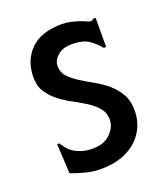

<svg xmlns="http://www.w3.org/2000/svg" viewBox="-103 -573 575 664"><g transform="rotate(-20 184.5 -241.0)"><path d="M50.8 -115.2Q56.6 -106.4 64.5 -96.2Q72.3 -85.9 84 -78.1Q95.7 -70.3 112.8 -64.5Q129.9 -58.6 154.3 -58.6Q196.3 -58.6 219.7 -82Q243.2 -105.5 243.2 -132.8Q243.2 -158.2 228.5 -175.8Q213.9 -193.4 191.9 -207.5Q169.9 -221.7 144 -235.4Q118.2 -249 96.2 -266.1Q74.2 -283.2 59.6 -305.2Q44.9 -327.1 44.9 -359.4Q44.9 -421.9 84 -460.9Q123 -500 200.2 -500Q217.8 -500 233.9 -496.1Q250 -492.2 262.7 -487.8Q275.4 -483.4 284.7 -479Q293.9 -474.6 299.8 -474.6Q301.8 -474.6 304.2 -476.6Q306.6 -478.5 308.6 -480.5H317.4V-373H308.6Q293.9 -391.6 272 -407.2Q250 -422.9 208 -422.9Q174.8 -422.9 155.8 -405.8Q136.7 -388.7 136.7 -368.2Q136.7 -344.7 151.4 -329.1Q166 -313.5 188 -299.3Q210 -285.2 235.8 -271Q261.7 -256.8 283.7 -238.3Q305.7 -219.7 320.3 -194.8Q335 -169.9 335 -132.8Q335 -102.5 323.7 -75.7Q312.5 -48.8 290 -27.8Q267.6 -6.8 234.4 5.4Q201.2 17.6 157.2 17.6Q128.9 17.6 102.1 10.7Q75.2 3.9 48.8 -5.9L43 -115.2Z"/></g></svg>

Font: Padauk Grand Pro
Style: Regular
Weight: 400
Designer: Debbi Hosken
Foundry: SIL
Version: Version 2.8.2